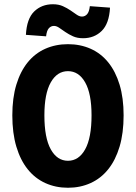

<svg xmlns="http://www.w3.org/2000/svg" viewBox="-20 -872 640 904"><path d="M300 12Q242 12 193.5 -10Q145 -32 110.5 -75Q76 -118 57 -181.5Q38 -245 38 -329Q38 -411 57 -473.5Q76 -536 110.5 -578.5Q145 -621 193.5 -642.5Q242 -664 300 -664Q358 -664 406.5 -642.5Q455 -621 489.5 -578.5Q524 -536 543 -473.5Q562 -411 562 -329Q562 -245 543 -181.5Q524 -118 489.5 -75Q455 -32 406.5 -10Q358 12 300 12ZM300 -115Q351 -115 381 -169Q411 -223 411 -329Q411 -431 381 -484Q351 -537 300 -537Q249 -537 219 -484Q189 -431 189 -329Q189 -223 219 -169Q249 -115 300 -115ZM371 -692Q344 -692 324 -701Q304 -710 288 -721Q272 -732 259 -741Q246 -750 234 -750Q220 -750 210 -739Q200 -728 197 -701L102 -708Q106 -784 141 -818Q176 -852 229 -852Q256 -852 276 -843Q296 -834 312 -823Q328 -812 341 -803Q354 -794 366 -794Q380 -794 390 -805Q400 -816 403 -843L498 -836Q494 -761 459 -726.5Q424 -692 371 -692Z"/></svg>

Font: Source Code Pro
Style: Bold
Weight: 700
Monospace: yes
Designer: Paul D. Hunt, Teo Tuominen
Foundry: Adobe Systems Incorporated
Version: Version 2.030;PS 1.000;hotconv 16.6.51;makeotf.lib2.5.65220